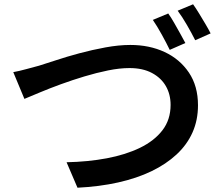

<svg xmlns="http://www.w3.org/2000/svg" viewBox="-20 -862 1040 897"><path d="M42 -525Q70 -530 102.5 -539Q135 -548 162 -555Q192 -564 241.5 -580.5Q291 -597 350.5 -613Q410 -629 472.5 -640.5Q535 -652 589 -652Q678 -652 749 -619Q820 -586 862.5 -523Q905 -460 905 -370Q905 -301 879.5 -243.5Q854 -186 805 -140.5Q756 -95 687.5 -62Q619 -29 531.5 -9.5Q444 10 342 15L291 -104Q391 -106 479 -122.5Q567 -139 634 -171.5Q701 -204 739 -253.5Q777 -303 777 -372Q777 -421 755 -459.5Q733 -498 690 -521Q647 -544 585 -544Q539 -544 485 -533Q431 -522 374.5 -505Q318 -488 264.5 -468.5Q211 -449 167 -430.5Q123 -412 94 -400ZM766 -799Q779 -781 793.5 -755.5Q808 -730 822 -705Q836 -680 846 -661L773 -629Q758 -660 736 -700Q714 -740 694 -769ZM882 -842Q895 -824 910.5 -798.5Q926 -773 940.5 -748.5Q955 -724 964 -706L892 -674Q876 -706 853.5 -745Q831 -784 810 -812Z"/></svg>

Font: Noto Sans SC SemiBold
Style: Regular
Weight: 600
Designer: Ryoko NISHIZUKA 西塚涼子 (kana, bopomofo & ideographs); Paul D. Hunt (Latin, Greek & Cyrillic); Sandoll Communications 산돌커뮤니
Foundry: Adobe
Version: Version 2.004-H2;hotconv 1.0.118;makeotfexe 2.5.65603